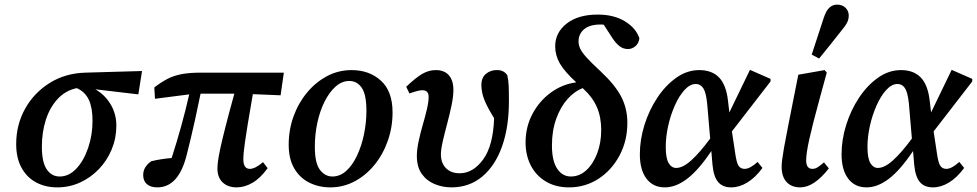

<svg xmlns="http://www.w3.org/2000/svg" viewBox="-20 -796 4223 830"><path d="M227 14Q177 14 137 -7Q97 -28 73.5 -70Q50 -112 50 -173Q50 -257 88.5 -326Q127 -395 195 -437.5Q263 -480 351 -482L594 -489L578 -388L392 -410Q434 -386 458.5 -344.5Q483 -303 483 -253Q483 -199 463 -150.5Q443 -102 407.5 -65Q372 -28 326 -7Q280 14 227 14ZM161 -162Q161 -95 182 -64Q203 -33 238 -33Q278 -33 310 -67Q342 -101 361 -156.5Q380 -212 380 -274Q380 -330 364 -364.5Q348 -399 312 -415Q263 -405 229 -368Q195 -331 178 -277.5Q161 -224 161 -162Z M650 -369 647 -418Q677 -441 704 -455Q731 -469 765 -475.5Q799 -482 849 -482H1207L1193 -384L1073 -389Q1059 -309 1051 -259.5Q1043 -210 1039 -182Q1035 -154 1033.5 -137.5Q1032 -121 1032 -107Q1032 -66 1060 -66Q1083 -66 1117 -95L1137 -69Q1105 -25 1071 -5.5Q1037 14 1003 14Q965 14 942.5 -7.5Q920 -29 920 -67Q920 -81 922.5 -100.5Q925 -120 932.5 -155Q940 -190 954.5 -247Q969 -304 993 -391H847Q834 -328 824 -282Q814 -236 805 -199Q796 -162 787 -126Q752 14 660 14Q631 14 615 0Q599 -14 599 -39Q599 -59 609 -74Q619 -89 634 -99Q654 -104 676.5 -107.5Q699 -111 722 -113Q744 -181 763 -249.5Q782 -318 798 -388Z M1408 14Q1358 14 1317 -6.5Q1276 -27 1252 -68Q1228 -109 1228 -170Q1228 -235 1249 -293Q1270 -351 1307.5 -396Q1345 -441 1394 -467Q1443 -493 1500 -493Q1576 -493 1626.5 -447.5Q1677 -402 1677 -310Q1677 -246 1656.5 -187.5Q1636 -129 1599 -83.5Q1562 -38 1513 -12Q1464 14 1408 14ZM1417 -33Q1450 -33 1477 -57.5Q1504 -82 1523.5 -123.5Q1543 -165 1553.5 -215.5Q1564 -266 1564 -317Q1564 -388 1543.5 -417Q1523 -446 1490 -446Q1458 -446 1431 -422Q1404 -398 1383.5 -357.5Q1363 -317 1352 -266Q1341 -215 1341 -162Q1341 -91 1363 -62Q1385 -33 1417 -33Z M1931 14Q1894 14 1859.5 0Q1825 -14 1803.5 -44Q1782 -74 1782 -122Q1782 -149 1789.5 -184.5Q1797 -220 1807.5 -256Q1818 -292 1825.5 -324Q1833 -356 1833 -377Q1833 -406 1806 -406Q1789 -406 1750 -392L1736 -421Q1778 -461 1806 -477Q1834 -493 1864 -493Q1901 -493 1920.5 -470.5Q1940 -448 1940 -408Q1940 -379 1932 -340.5Q1924 -302 1913 -261Q1902 -220 1894 -185Q1886 -150 1886 -129Q1886 -91 1908 -69Q1930 -47 1967 -47Q2025 -47 2068.5 -106.5Q2112 -166 2116 -285Q2085 -335 2073 -366.5Q2061 -398 2061 -429Q2061 -461 2081.5 -477.5Q2102 -494 2130 -493Q2158 -493 2173 -471Q2178 -449 2179 -425Q2180 -401 2180 -358Q2180 -247 2150.5 -163.5Q2121 -80 2065 -33Q2009 14 1931 14Z M2440 14Q2382 14 2339.5 -11.5Q2297 -37 2274.5 -81Q2252 -125 2252 -180Q2252 -248 2282 -304Q2312 -360 2361.5 -396Q2411 -432 2471 -440Q2420 -487 2400 -522Q2380 -557 2380 -596Q2380 -655 2429.5 -694Q2479 -733 2564 -733Q2634 -733 2682 -703.5Q2730 -674 2744 -630Q2741 -608 2726.5 -596Q2712 -584 2695 -584Q2674 -584 2658 -596.5Q2642 -609 2627 -632L2590 -689Q2586 -690 2583 -690Q2580 -690 2576 -690Q2529 -690 2505 -669.5Q2481 -649 2481 -617Q2481 -601 2488.5 -585Q2496 -569 2517 -546Q2538 -523 2577 -487Q2639 -429 2665.5 -378Q2692 -327 2692 -265Q2692 -187 2658 -123.5Q2624 -60 2567 -23Q2510 14 2440 14ZM2366 -167Q2366 -101 2388.5 -67Q2411 -33 2448 -33Q2485 -33 2514.5 -60Q2544 -87 2561.5 -133Q2579 -179 2579 -234Q2579 -290 2560 -333.5Q2541 -377 2499 -415Q2464 -402 2433.5 -368Q2403 -334 2384.5 -282.5Q2366 -231 2366 -167Z M2858 -161Q2858 -112 2870.5 -91Q2883 -70 2903 -70Q2932 -70 2968.5 -103Q3005 -136 3050 -197L3037 -349Q3032 -397 3020 -415Q3008 -433 2988 -433Q2963 -433 2939.5 -407.5Q2916 -382 2897.5 -340.5Q2879 -299 2868.5 -252Q2858 -205 2858 -161ZM2854 14Q2803 14 2774.5 -24Q2746 -62 2746 -129Q2746 -192 2766 -256Q2786 -320 2821.5 -373.5Q2857 -427 2903.5 -460Q2950 -493 3003 -493Q3057 -493 3088 -461.5Q3119 -430 3127 -361L3133 -310L3222 -494L3311 -455V-444L3144 -228L3158 -135Q3164 -92 3173 -79Q3182 -66 3199 -66Q3222 -66 3255 -96L3276 -70Q3245 -28 3210.5 -7Q3176 14 3141 14Q3104 14 3084.5 -9Q3065 -32 3060 -84L3055 -143Q3000 -61 2951 -23.5Q2902 14 2854 14Z M3439 14Q3402 14 3380.5 -9Q3359 -32 3359 -75Q3359 -87 3361 -104Q3363 -121 3369 -156Q3375 -191 3388 -256L3431 -473L3545 -493L3554 -482L3521 -361Q3492 -255 3478.5 -194Q3465 -133 3465 -103Q3465 -66 3492 -66Q3504 -66 3515.5 -73.5Q3527 -81 3542 -94L3563 -68Q3499 14 3439 14ZM3489 -560Q3515 -640 3541 -719Q3552 -752 3566.5 -764Q3581 -776 3598 -776Q3621 -776 3635 -762.5Q3649 -749 3649 -729Q3649 -712 3641.5 -697.5Q3634 -683 3617 -663Q3593 -633 3569.5 -603Q3546 -573 3521 -543Z M3730 -161Q3730 -112 3742.5 -91Q3755 -70 3775 -70Q3804 -70 3840.5 -103Q3877 -136 3922 -197L3909 -349Q3904 -397 3892 -415Q3880 -433 3860 -433Q3835 -433 3811.5 -407.5Q3788 -382 3769.5 -340.5Q3751 -299 3740.5 -252Q3730 -205 3730 -161ZM3726 14Q3675 14 3646.5 -24Q3618 -62 3618 -129Q3618 -192 3638 -256Q3658 -320 3693.5 -373.5Q3729 -427 3775.5 -460Q3822 -493 3875 -493Q3929 -493 3960 -461.5Q3991 -430 3999 -361L4005 -310L4094 -494L4183 -455V-444L4016 -228L4030 -135Q4036 -92 4045 -79Q4054 -66 4071 -66Q4094 -66 4127 -96L4148 -70Q4117 -28 4082.5 -7Q4048 14 4013 14Q3976 14 3956.5 -9Q3937 -32 3932 -84L3927 -143Q3872 -61 3823 -23.5Q3774 14 3726 14Z"/></svg>

Font: Source Serif Pro SemiBold
Style: Italic
Weight: 600
Italic angle: -12°
Designer: Frank Grießhammer
Foundry: Adobe Systems Incorporated
Version: Version 3.001;hotconv 1.0.111;makeotfexe 2.5.65597